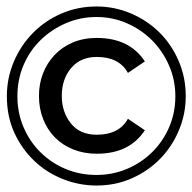

<svg xmlns="http://www.w3.org/2000/svg" viewBox="-20 -657 588 587"><path d="M422.9 -258.8Q376 -187 275.9 -187Q236.8 -187 204.3 -200Q171.9 -212.9 148.4 -236.3Q125 -259.8 112.1 -292.5Q99.1 -325.2 99.1 -363.8Q99.1 -400.9 111.6 -432.9Q124 -464.8 147 -489Q169.9 -513.2 202.4 -527.1Q234.9 -541 275.9 -541Q376 -541 422.9 -469.2L371.1 -434.1Q344.2 -482.9 275.9 -482.9Q226.1 -482.9 197.5 -449Q168.9 -415 168.9 -363.8Q168.9 -314.9 196.5 -280Q224.1 -245.1 275.9 -245.1Q344.2 -245.1 371.1 -293.9ZM547.9 -362.8Q547.9 -309.1 527.3 -259.5Q506.8 -210 470.5 -172.4Q434.1 -134.8 384 -112.3Q334 -89.8 274.9 -89.8Q222.2 -89.8 172.6 -109.4Q123 -128.9 85 -165Q46.9 -201.2 23.9 -251Q1 -300.8 1 -362.8Q1 -418.9 22.5 -469Q43.9 -519 81.1 -556.6Q118.2 -594.2 168 -615.7Q217.8 -637.2 274.9 -637.2Q330.1 -637.2 379.6 -616.2Q429.2 -595.2 466.6 -558.6Q503.9 -522 525.9 -471.4Q547.9 -420.9 547.9 -362.8ZM516.1 -362.8Q516.1 -412.1 497.1 -456.1Q478 -500 445.6 -533Q413.1 -565.9 369.1 -585.4Q325.2 -605 274.9 -605Q225.1 -605 181.2 -585.9Q137.2 -566.9 104 -534.4Q70.8 -502 52 -458Q33.2 -414.1 33.2 -362.8Q33.2 -312 52 -268.1Q70.8 -224.1 103.5 -191.7Q136.2 -159.2 180.2 -140.6Q224.1 -122.1 274.9 -122.1Q324.2 -122.1 368.2 -140.6Q412.1 -159.2 445.1 -191.7Q478 -224.1 497.1 -268.1Q516.1 -312 516.1 -362.8Z"/></svg>

Font: Anonymous Pro
Style: Regular
Weight: 400
Monospace: yes
Designer: Mark Simonson
Version: Version 1.002